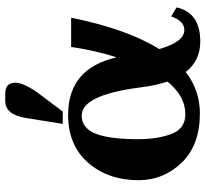

<svg xmlns="http://www.w3.org/2000/svg" viewBox="-46 -741 799 747"><g transform="rotate(-90 353.5 -367.5)"><path d="M446.8 -44.4Q375.5 10.7 286.1 10.7Q162.1 10.7 94 -60.3Q25.9 -131.3 25.9 -227.1Q25.9 -346.2 93.8 -424.1Q161.6 -502 279.8 -502Q461.4 -502 503.9 -313Q530.8 -397 544.4 -490.2H658.2Q613.3 -270.5 536.1 -147.5Q564 -49.8 610.4 -49.8Q645.5 -49.8 663.1 -101.1L698.2 -80.1Q677.7 12.2 565.4 12.2Q491.2 12.2 446.8 -44.4ZM185.5 -230Q185.5 -152.8 206.1 -99.4Q226.6 -45.9 282.7 -45.9Q353 -45.9 409.7 -115.7Q394.5 -159.7 387.2 -218.8Q357.9 -449.2 277.3 -449.2Q228 -449.2 206.1 -393.1Q185.5 -338.9 185.5 -230ZM245.1 -522.9 267.6 -664.1Q280.3 -746.6 334 -746.6H361.8Q384.3 -746.6 394.8 -736.6Q405.3 -726.6 405.3 -707.5Q405.3 -671.9 356.9 -607.9L293 -522.9Z"/></g></svg>

Font: Munson
Style: Bold
Weight: 700
Designer: Paul James MIller
Foundry: High-Logic / Made with FontCreator
Version: Version 2.10;May 5, 2019;FontCreator 11.5.0.2430 64-bit